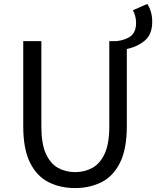

<svg xmlns="http://www.w3.org/2000/svg" viewBox="-20 -942 793 975"><path d="M361 13Q286 13 226.5 -17Q167 -47 132.5 -116Q98 -185 98 -302V-733H190V-300Q190 -212 213 -161.5Q236 -111 274.5 -89.5Q313 -68 361 -68Q410 -68 449 -89.5Q488 -111 511.5 -161.5Q535 -212 535 -300V-733H570Q618 -738 644.5 -759Q671 -780 671 -826Q671 -859 655 -890L728 -922Q753 -883 753 -832Q753 -768 716 -736.5Q679 -705 624 -693V-302Q624 -185 589.5 -116Q555 -47 495.5 -17Q436 13 361 13Z"/></svg>

Font: Gothic Nguyen
Style: Regular
Weight: 400
Designer: MORI Takayuki
Version: Version 1.220;July 21, 2023;FontCreator 14.0.0.2814 64-bit